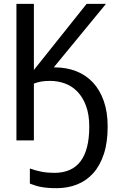

<svg xmlns="http://www.w3.org/2000/svg" viewBox="-20 -734 640 1004"><path d="M242.2 -311Q214.4 -311 194.3 -307.4Q174.3 -303.7 157.2 -296.9V0H65.9V-713.9H157.2V-368.2L433.1 -713.9H534.2L261.2 -381.8H264.2Q326.2 -381.8 377.4 -362.1Q428.7 -342.3 465.6 -303Q502.4 -263.7 522.7 -205.8Q543 -147.9 543 -71.8Q543 11.2 522.9 71.8Q502.9 132.3 467.3 171.9Q431.6 211.4 382.8 230.7Q334 250 275.9 250Q252 250 232.9 248.5Q213.9 247.1 197.3 244.1Q180.7 241.2 166 236.6Q151.4 231.9 136.2 226.1V147Q167 158.2 197.8 164.1Q228.5 169.9 264.2 169.9Q446.8 169.9 446.8 -71.8Q446.8 -134.8 429.9 -180.2Q413.1 -225.6 385 -254.6Q356.9 -283.7 319.8 -297.4Q282.7 -311 242.2 -311Z"/></svg>

Font: Apple Sans Adjectives
Style: Regular
Weight: 400
Monospace: yes
Foundry: Apple Sans Adjectives
Version: Version 0.01